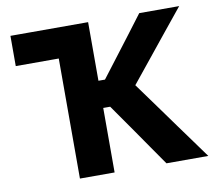

<svg xmlns="http://www.w3.org/2000/svg" viewBox="-79 -805 1015 897"><g transform="rotate(-10 429.0 -356.5)"><path d="M229.5 0V-569.5H25.5V-713H394V-435H425L509 -545Q539 -584 568.5 -623Q597.5 -661.5 636.5 -713H826Q780 -656.5 735.8 -602Q691.5 -547.5 647 -492L560 -384.5L656.5 -251.5Q685 -211.5 718.5 -165.5Q752 -119.5 783.5 -76Q815 -32.5 838.5 0H640Q607 -47.5 578 -89.2Q549 -131 521 -171.5L427 -306H394V0Z"/></g></svg>

Font: Heraclito
Style: Bold
Weight: 700
Designer: Kostas Bartsokas (font) & Cristiano Sobral (main changes)
Foundry: Kostas Bartsokas (font) & Cristiano Sobral (main changes)
Version: Version 1.00;July 8, 2020;FontCreator 13.0.0.2655 64-bit